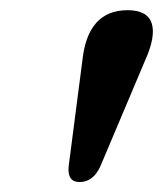

<svg xmlns="http://www.w3.org/2000/svg" viewBox="-20 -800 327 386"><path d="M140 -434Q115 -434 118 -465.5L145.5 -677.5Q156 -779.5 236.5 -779.5Q276.5 -779.5 285 -753Q293.5 -726.5 271.5 -678L181.5 -465Q167 -434 140 -434Z"/></svg>

Font: Fraunces 9pt SemiBold
Style: Italic
Weight: 600
Italic angle: -16°
Version: Version 1.000;[b76b70a41]